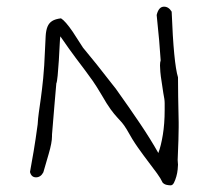

<svg xmlns="http://www.w3.org/2000/svg" viewBox="-20 -584 647 576"><path d="M516 -217V-202Q516 -173 513 -104Q513 -100 513.5 -96.5Q514 -93 514 -90Q514 -86 513 -75.5Q512 -65 509 -54.5Q506 -44 502 -36Q498 -28 492 -28Q486 -28 479.5 -29.5Q473 -31 468 -36Q462 -49 451 -64Q440 -79 425.5 -98Q411 -117 394 -141Q377 -165 360 -196Q352 -209 346 -216Q340 -223 331.5 -232Q323 -241 312 -256Q301 -271 285 -299Q269 -326 258.5 -341Q248 -356 236 -372Q224 -388 207 -410.5Q190 -433 161 -475Q160 -470 159 -448.5Q158 -427 156.5 -402.5Q155 -378 153 -357.5Q151 -337 149 -334Q147 -309 143.5 -270.5Q140 -232 136 -180V-175Q136 -156 126 -122L110 -67Q102 -52 88 -52Q74 -52 70 -68Q75 -95 81 -130.5Q87 -166 93 -211Q94 -229 96.5 -246.5Q99 -264 102.5 -289Q106 -314 109.5 -348.5Q113 -383 115 -435Q116 -459 117 -476Q118 -493 122.5 -504Q127 -515 136.5 -521Q146 -527 163 -529Q176 -521 198 -489L229 -441Q245 -422 269.5 -391.5Q294 -361 328 -317Q368 -261 400 -213.5Q432 -166 455 -125Q463 -146 468.5 -179.5Q474 -213 474 -254Q474 -268 474 -274.5Q474 -281 473 -287.5Q472 -294 470 -304.5Q468 -315 465 -338Q462 -356 461 -368.5Q460 -381 460 -388Q460 -397 462 -403Q459 -454 450 -539Q456 -564 472 -564Q486 -564 495 -549Q501 -394 514 -352Q514 -328 514.5 -294.5Q515 -261 516 -217Z"/></svg>

Font: Gaegu Light
Style: Regular
Weight: 300
Designer: JIKJI
Foundry: JIKJI
Version: Version 1.00